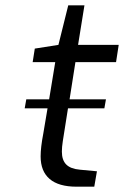

<svg xmlns="http://www.w3.org/2000/svg" viewBox="-20 -703 467 723"><path d="M264 -469 242 -329H379L373 -295H236L221 -200Q220 -194 216.5 -171.5Q213 -149 213 -132Q213 -100 229.5 -83.5Q246 -67 281 -64L345 -58L335 0H268Q201 0 167 -29Q133 -58 133 -114Q133 -148 143 -200L159 -295H73L79 -329H165L188 -469H103L111 -520L200 -534L237 -683H298L274 -534H427L417 -469Z"/></svg>

Font: Exo
Style: Italic
Weight: 400
Italic angle: -9°
Designer: Natanael Gama
Foundry: Natanael Gama
Version: Version 1.500; ttfautohint (v1.6)